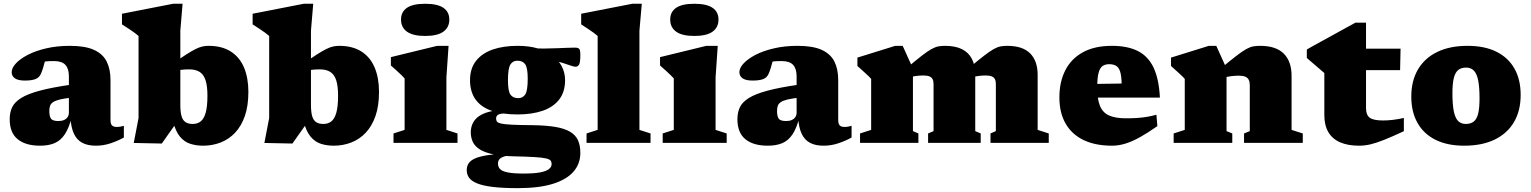

<svg xmlns="http://www.w3.org/2000/svg" viewBox="-20 -759 8133 1020"><path d="M363 -310V-240.5Q323.5 -236.5 299.5 -230.8Q275.5 -225 263 -217Q250.5 -209 246.2 -197.5Q242 -186 242 -170Q242 -139.5 251.5 -127.8Q261 -116 290.5 -116Q308 -116 320.2 -121.5Q332.5 -127 339.2 -137Q346 -147 346 -160V-353.5Q346 -394 327.5 -414.2Q309 -434.5 267 -434.5Q242.5 -434.5 227.8 -433.2Q213 -432 203 -430L227 -473Q222.5 -449.5 217.8 -430.5Q213 -411.5 208.2 -396.2Q203.5 -381 197.5 -367.5Q189 -347 168.8 -339Q148.5 -331 112 -331Q76 -331 59 -343Q42 -355 42 -375.5Q42 -398 64.5 -422.2Q87 -446.5 128 -467.8Q169 -489 225.8 -502.2Q282.5 -515.5 351.5 -515.5Q432.5 -515.5 479.5 -494Q526.5 -472.5 546.8 -432Q567 -391.5 567 -334.5V-120Q567 -106.5 570.8 -98.8Q574.5 -91 582 -87.8Q589.5 -84.5 601 -84.5Q608.5 -84.5 617.2 -85.8Q626 -87 638 -90.5V-28.5Q606 -10.5 567.8 2.2Q529.5 15 489 15Q445.5 15 416.8 -0.5Q388 -16 372.8 -48.5Q357.5 -81 354.5 -132L361.5 -138Q346.5 -79 324.5 -45.8Q302.5 -12.5 270.5 1.2Q238.5 15 193 15Q116 15 73.8 -19.5Q31.5 -54 31.5 -126Q31.5 -161 44.2 -188.5Q57 -216 91.8 -238Q126.5 -260 192 -277.5Q257.5 -295 363 -310Z M899.5 -112.5H921.5L839.5 3.5L690.5 0.5L716 -132V-568Q709 -574.5 695.8 -584.2Q682.5 -594 665 -605.5Q647.5 -617 628 -629.5V-686L899.5 -739H950L938 -596V-202Q938 -164 944.5 -141.8Q951 -119.5 965.8 -110Q980.5 -100.5 1004 -100.5Q1028 -100.5 1045.5 -113.5Q1063 -126.5 1072.5 -159.5Q1082 -192.5 1082 -251Q1082 -302 1072 -332.8Q1062 -363.5 1040.5 -377Q1019 -390.5 984.5 -390.5Q974.5 -390.5 961.2 -389.8Q948 -389 933.5 -387.2Q919 -385.5 906 -382L896 -419Q939.5 -450.5 969.2 -469.5Q999 -488.5 1019.2 -498.5Q1039.5 -508.5 1055.5 -512Q1071.5 -515.5 1088 -515.5Q1158.5 -515.5 1205.8 -485.5Q1253 -455.5 1276.2 -400.5Q1299.5 -345.5 1299.5 -271Q1299.5 -196.5 1280.8 -142.8Q1262 -89 1229 -54Q1196 -19 1152.2 -2Q1108.5 15 1059 15Q1022.5 15 991 5Q959.5 -5 936.2 -32.8Q913 -60.5 899.5 -112.5Z M1593.5 -112.5H1615.5L1533.5 3.5L1384.5 0.5L1410 -132V-568Q1403 -574.5 1389.8 -584.2Q1376.5 -594 1359 -605.5Q1341.5 -617 1322 -629.5V-686L1593.5 -739H1644L1632 -596V-202Q1632 -164 1638.5 -141.8Q1645 -119.5 1659.8 -110Q1674.5 -100.5 1698 -100.5Q1722 -100.5 1739.5 -113.5Q1757 -126.5 1766.5 -159.5Q1776 -192.5 1776 -251Q1776 -302 1766 -332.8Q1756 -363.5 1734.5 -377Q1713 -390.5 1678.5 -390.5Q1668.5 -390.5 1655.2 -389.8Q1642 -389 1627.5 -387.2Q1613 -385.5 1600 -382L1590 -419Q1633.5 -450.5 1663.2 -469.5Q1693 -488.5 1713.2 -498.5Q1733.5 -508.5 1749.5 -512Q1765.5 -515.5 1782 -515.5Q1852.5 -515.5 1899.8 -485.5Q1947 -455.5 1970.2 -400.5Q1993.5 -345.5 1993.5 -271Q1993.5 -196.5 1974.8 -142.8Q1956 -89 1923 -54Q1890 -19 1846.2 -2Q1802.5 15 1753 15Q1716.5 15 1685 5Q1653.5 -5 1630.2 -32.8Q1607 -60.5 1593.5 -112.5Z M2238.5 -568Q2173.5 -568 2142 -590.8Q2110.5 -613.5 2110.5 -655Q2110.5 -696 2142 -717.5Q2173.5 -739 2238.5 -739Q2304 -739 2335.5 -717.5Q2367 -696 2367 -655Q2367 -613.5 2335.5 -590.8Q2304 -568 2238.5 -568ZM2363 -515.5 2351.5 -347.5V-69L2410.5 -50V0H2070.5V-50L2129.5 -69V-342.5Q2123.5 -349.5 2111.8 -360.8Q2100 -372 2085.8 -385Q2071.5 -398 2056.5 -411V-455.5L2302.5 -515.5Z M2731.5 240.5Q2650 240.5 2597.2 234Q2544.5 227.5 2514.2 215Q2484 202.5 2471.8 185Q2459.5 167.5 2459.5 145Q2459.5 124 2469.8 108.5Q2480 93 2504.8 82.2Q2529.5 71.5 2572.8 65Q2616 58.5 2682 55.5H2740.5V61.5Q2696.5 63.5 2671.2 69Q2646 74.5 2635.8 84.2Q2625.5 94 2625.5 110Q2625.5 128 2637.2 139.8Q2649 151.5 2678.8 157.2Q2708.5 163 2761.5 163Q2817 163 2849.8 156.8Q2882.5 150.5 2896.5 139Q2910.5 127.5 2910.5 112.5Q2910.5 101.5 2905 94.2Q2899.5 87 2880.2 82.5Q2861 78 2820.5 75.5Q2780 73 2710.5 71.5Q2641 70 2596.2 60Q2551.5 50 2526.2 33Q2501 16 2491 -6.8Q2481 -29.5 2481 -56Q2481.5 -111 2523.8 -141.2Q2566 -171.5 2660.5 -177L2666 -156.5Q2635.5 -156 2625.5 -149Q2615.5 -142 2615.5 -129.5Q2615.5 -119.5 2620 -113Q2624.5 -106.5 2642.5 -102.5Q2660.5 -98.5 2700 -96.5Q2739.5 -94.5 2809.5 -94Q2881.5 -93 2930.2 -84.8Q2979 -76.5 3008.2 -59.2Q3037.5 -42 3050.2 -14.5Q3063 13 3063 52Q3063.5 110.5 3026.8 152.8Q2990 195 2916.5 217.8Q2843 240.5 2731.5 240.5ZM2730 -151Q2647 -151 2590.5 -171Q2534 -191 2505.5 -231.8Q2477 -272.5 2477 -333Q2477 -395 2508.8 -435.5Q2540.5 -476 2597.2 -495.8Q2654 -515.5 2730 -515.5Q2789.5 -515.5 2836.2 -502Q2883 -488.5 2915.5 -463.8Q2948 -439 2965 -405.5Q2982 -372 2982 -333Q2982 -271 2950.8 -230.5Q2919.5 -190 2862.8 -170.5Q2806 -151 2730 -151ZM2733 -237.5Q2758 -237.5 2770.8 -258Q2783.5 -278.5 2783.5 -341Q2783.5 -399 2770 -417.8Q2756.5 -436.5 2728.5 -436.5Q2704 -436.5 2691.2 -415.8Q2678.5 -395 2678.5 -332.5Q2678.5 -274.5 2692 -256Q2705.5 -237.5 2733 -237.5ZM2819.5 -458.5 2808 -502.5Q2841 -501 2874.2 -501.2Q2907.5 -501.5 2937.8 -502.8Q2968 -504 2993 -505Q3018 -506 3034 -506Q3052 -506 3057.5 -499Q3063 -492 3063 -467.5Q3063 -426.5 3056.2 -415.5Q3049.5 -404.5 3037.5 -404.5Q3029 -404.5 3014 -409.8Q2999 -415 2974.5 -423Q2950 -431 2912.2 -440.5Q2874.5 -450 2819.5 -458.5Z M3377 -69 3436 -50V0H3096V-50L3155 -69V-568Q3148 -574.5 3134.8 -584.2Q3121.5 -594 3104.2 -605.5Q3087 -617 3067.5 -629.5V-686L3339 -739H3389.5L3377 -596Z M3668.5 -568Q3603.5 -568 3572 -590.8Q3540.5 -613.5 3540.5 -655Q3540.5 -696 3572 -717.5Q3603.5 -739 3668.5 -739Q3734 -739 3765.5 -717.5Q3797 -696 3797 -655Q3797 -613.5 3765.5 -590.8Q3734 -568 3668.5 -568ZM3793 -515.5 3781.5 -347.5V-69L3840.5 -50V0H3500.5V-50L3559.5 -69V-342.5Q3553.5 -349.5 3541.8 -360.8Q3530 -372 3515.8 -385Q3501.5 -398 3486.5 -411V-455.5L3732.5 -515.5Z M4229 -310V-240.5Q4189.5 -236.5 4165.5 -230.8Q4141.5 -225 4129 -217Q4116.5 -209 4112.2 -197.5Q4108 -186 4108 -170Q4108 -139.5 4117.5 -127.8Q4127 -116 4156.5 -116Q4174 -116 4186.2 -121.5Q4198.5 -127 4205.2 -137Q4212 -147 4212 -160V-353.5Q4212 -394 4193.5 -414.2Q4175 -434.5 4133 -434.5Q4108.5 -434.5 4093.8 -433.2Q4079 -432 4069 -430L4093 -473Q4088.5 -449.5 4083.8 -430.5Q4079 -411.5 4074.2 -396.2Q4069.5 -381 4063.5 -367.5Q4055 -347 4034.8 -339Q4014.5 -331 3978 -331Q3942 -331 3925 -343Q3908 -355 3908 -375.5Q3908 -398 3930.5 -422.2Q3953 -446.5 3994 -467.8Q4035 -489 4091.8 -502.2Q4148.5 -515.5 4217.5 -515.5Q4298.5 -515.5 4345.5 -494Q4392.5 -472.5 4412.8 -432Q4433 -391.5 4433 -334.5V-120Q4433 -106.5 4436.8 -98.8Q4440.5 -91 4448 -87.8Q4455.5 -84.5 4467 -84.5Q4474.5 -84.5 4483.2 -85.8Q4492 -87 4504 -90.5V-28.5Q4472 -10.5 4433.8 2.2Q4395.5 15 4355 15Q4311.5 15 4282.8 -0.5Q4254 -16 4238.8 -48.5Q4223.5 -81 4220.5 -132L4227.5 -138Q4212.5 -79 4190.5 -45.8Q4168.5 -12.5 4136.5 1.2Q4104.5 15 4059 15Q3982 15 3939.8 -19.5Q3897.5 -54 3897.5 -126Q3897.5 -161 3910.2 -188.5Q3923 -216 3957.8 -238Q3992.5 -260 4058 -277.5Q4123.5 -295 4229 -310Z M4830 -395V-62.5L4859 -50V0H4549V-50L4608 -69V-340Q4598.5 -351 4581.8 -366.2Q4565 -381.5 4535 -408.5V-453L4736 -515.5H4775.5ZM5161 -362V-62.5L5190 -50V0H4910.5V-50L4939.5 -62.5V-312.5Q4939.5 -328 4934.5 -338Q4929.5 -348 4918 -353Q4906.5 -358 4885.5 -358Q4867 -358 4847.5 -355.5Q4828 -353 4807.5 -347.5L4795.5 -396.5Q4846 -439 4877.2 -463.2Q4908.5 -487.5 4928.8 -498.5Q4949 -509.5 4965 -512.5Q4981 -515.5 5000.5 -515.5Q5055 -515.5 5090.5 -497.8Q5126 -480 5143.5 -445.8Q5161 -411.5 5161 -362ZM5492.5 -361.5V-69L5551.5 -50V0H5242V-50L5270.5 -62.5V-312.5Q5270.5 -328 5265.5 -338.2Q5260.5 -348.5 5248.8 -353.2Q5237 -358 5216.5 -358Q5198 -358 5178.2 -355.5Q5158.5 -353 5138 -347.5L5126 -396.5Q5176.5 -439 5208 -463.2Q5239.5 -487.5 5259.5 -498.5Q5279.5 -509.5 5295.5 -512.5Q5311.5 -515.5 5331 -515.5Q5412.5 -515.5 5452.5 -475.5Q5492.5 -435.5 5492.5 -361.5Z M5886.5 -515.5Q5970.5 -515.5 6025.2 -487.8Q6080 -460 6108.5 -399.5Q6137 -339 6142 -240.5H5754.5V-312.5L5991 -316L5939 -279.5Q5940 -337 5933.8 -366.8Q5927.5 -396.5 5912.5 -407.2Q5897.5 -418 5873 -418Q5851 -418 5837 -408Q5823 -398 5816 -371.5Q5809 -345 5809 -294Q5809 -231.5 5823.8 -196Q5838.5 -160.5 5872 -145.5Q5905.5 -130.5 5960.5 -130.5Q5992.5 -130.5 6020 -132.2Q6047.5 -134 6072.8 -138.2Q6098 -142.5 6123.5 -149.5L6128.5 -89Q6078 -53.5 6036.2 -30.2Q5994.5 -7 5958.5 4Q5922.5 15 5888 15Q5798.5 15 5736 -15.2Q5673.5 -45.5 5640.8 -102.8Q5608 -160 5608 -241.5Q5608 -324 5639.5 -385.8Q5671 -447.5 5733.2 -481.5Q5795.5 -515.5 5886.5 -515.5Z M6496 -395V-62.5L6526.5 -50V0H6215V-50L6274 -69V-340Q6264.5 -351 6247.8 -366.2Q6231 -381.5 6201 -408.5V-453L6402 -515.5H6441.5ZM6589 -50 6619.5 -62.5V-306.5Q6619.5 -323.5 6614 -334.8Q6608.5 -346 6595.8 -351.5Q6583 -357 6560 -357Q6540 -357 6518 -354Q6496 -351 6474.5 -345L6461.5 -392Q6514 -436 6546.8 -461.2Q6579.5 -486.5 6600.2 -498Q6621 -509.5 6637.5 -512.5Q6654 -515.5 6674 -515.5Q6759 -515.5 6800.2 -474Q6841.5 -432.5 6841.5 -356V-69L6901 -50V0H6589Z M7237 -184Q7237 -148.5 7256.5 -133.8Q7276 -119 7327.5 -119Q7350.5 -119 7377.8 -122Q7405 -125 7438 -132.5V-62Q7374.5 -32.5 7332.5 -15.8Q7290.5 1 7260 8Q7229.5 15 7200 15Q7140.5 15 7099.2 -3Q7058 -21 7036.8 -57.2Q7015.5 -93.5 7015.5 -148V-371L6922.5 -451V-496Q6931 -501.5 6952.2 -513Q6973.5 -524.5 7002.2 -540.5Q7031 -556.5 7063.2 -574Q7095.5 -591.5 7125.8 -608.5Q7156 -625.5 7180.5 -638.5H7237V-490ZM7145.5 -386.5 7147.5 -500.5H7420.5L7418 -386.5Z M7767 -100.5Q7793 -100.5 7809.2 -113.2Q7825.5 -126 7832.8 -155.8Q7840 -185.5 7840 -236.5Q7840 -295.5 7833 -331.2Q7826 -367 7810.2 -383.5Q7794.5 -400 7769 -400Q7743 -400 7727 -387.2Q7711 -374.5 7703.5 -344.8Q7696 -315 7696 -264Q7696 -205.5 7703 -169.5Q7710 -133.5 7725.5 -117Q7741 -100.5 7767 -100.5ZM7759 15Q7669.5 15 7606.8 -16Q7544 -47 7510.8 -105.5Q7477.5 -164 7477.5 -246Q7477.5 -330 7513.2 -390.5Q7549 -451 7615.8 -483.2Q7682.5 -515.5 7776.5 -515.5Q7866.5 -515.5 7929.2 -484.5Q7992 -453.5 8025.2 -395.2Q8058.5 -337 8058.5 -255Q8058.5 -170.5 8022.8 -110Q7987 -49.5 7920 -17.2Q7853 15 7759 15Z"/></svg>

Font: Newsreader 9pt ExtraBold
Style: Regular
Weight: 800
Designer: Hugues Gentile
Foundry: Production Type
Version: Version 1.003